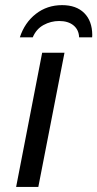

<svg xmlns="http://www.w3.org/2000/svg" viewBox="-20 -736 383 756"><path d="M233.9 -528.3 130.9 0H43.5L146 -528.3ZM224.6 -715.8Q280.3 -715.8 311.5 -684.8Q342.8 -653.8 343.3 -598.6L342.8 -588.9H291.5Q290.5 -618.7 269.5 -636Q248.5 -653.3 212.9 -653.3Q180.2 -653.3 151.4 -637.5Q122.6 -621.6 108.9 -588.9H58.1Q77.1 -647 121.3 -681.4Q165.5 -715.8 224.6 -715.8Z"/></svg>

Font: Arimo
Style: Italic
Weight: 400
Italic angle: -12°
Designer: Steve Matteson
Foundry: Monotype Imaging Inc.
Version: Version 1.33